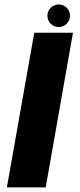

<svg xmlns="http://www.w3.org/2000/svg" viewBox="-20 -818 350 838"><path d="M10 0H179.5L298.5 -675H129.5ZM236 -700Q256.5 -700 271 -714.5Q285.5 -729 285.5 -749.5Q285.5 -770 271 -784.2Q256.5 -798.5 236.5 -798.5Q216 -798.5 201.5 -784.2Q187 -770 187 -749.5Q187 -729 201.2 -714.5Q215.5 -700 236 -700Z"/></svg>

Font: Anybody
Style: Bold Italic
Weight: 700
Italic angle: -10°
Designer: Tyler Finck
Foundry: Etcetera Type Company
Version: Version 1.113;gftools[0.9.25]